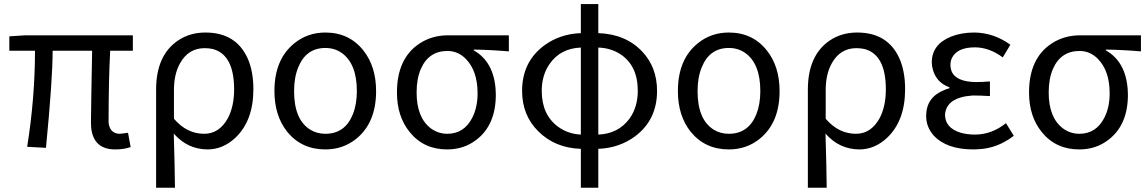

<svg xmlns="http://www.w3.org/2000/svg" viewBox="-20 -715 5590 935"><path d="M541 12.7Q434.6 12.7 423.8 -94.7Q422.9 -108.4 422.9 -122.1Q422.9 -148.4 424.8 -258.8Q427.7 -404.3 428.7 -467.8H236.3Q236.3 -328.1 204.1 2Q204.1 3.9 204.1 4.9L112.3 0Q150.4 -239.3 150.4 -467.8H25.4V-538.1L102.5 -543H627V-467.8H516.6Q508.8 -326.2 508.8 -116.2Q515.6 -66.4 559.6 -63.5Q569.3 -63.5 603.5 -68.4L616.2 1Q584 12.7 541 12.7Z M740.2 199.2V-278.3Q740.2 -445.3 846.7 -517.6Q904.3 -556.6 980.5 -556.6Q1129.9 -556.6 1186.5 -429.7Q1213.9 -367.2 1213.9 -280.3Q1213.9 -127 1126 -43.9Q1065.4 12.7 990.2 12.7Q892.6 11.7 826.2 -64.5Q831.1 95.7 832 199.2ZM974.6 -63.5Q1047.9 -63.5 1089.8 -139.6Q1120.1 -197.3 1120.1 -279.3Q1120.1 -450.2 1014.6 -476.6Q996.1 -480.5 976.6 -480.5Q897.5 -480.5 856.4 -406.2Q827.1 -353.5 827.1 -276.4V-136.7Q889.6 -63.5 974.6 -63.5Z M1564.5 12.7Q1448.2 12.7 1377.9 -74.2Q1316.4 -152.3 1316.4 -271.5Q1316.4 -425.8 1413.1 -503.9Q1477.5 -556.6 1564.5 -556.6Q1680.7 -556.6 1750 -468.8Q1811.5 -390.6 1811.5 -271.5Q1811.5 -117.2 1714.8 -39.1Q1650.4 12.7 1564.5 12.7ZM1564.5 -63.5Q1660.2 -63.5 1698.2 -158.2Q1717.8 -207 1717.8 -271.5Q1717.8 -404.3 1644.5 -457Q1609.4 -481.4 1564.5 -481.4Q1470.7 -481.4 1432.6 -387.7Q1412.1 -337.9 1412.1 -271.5Q1412.1 -132.8 1490.2 -84Q1522.5 -63.5 1564.5 -63.5Z M2157.2 12.7Q2043.9 12.7 1975.6 -71.3Q1913.1 -147.5 1913.1 -264.6Q1913.1 -429.7 2021.5 -502Q2083 -543 2161.1 -543H2458V-464.8Q2364.3 -472.7 2287.1 -473.6V-469.7Q2383.8 -415 2393.6 -279.3Q2394.5 -266.6 2394.5 -253.9Q2394.5 -106.4 2299.8 -34.2Q2239.3 12.7 2157.2 12.7ZM2158.2 -63.5Q2239.3 -63.5 2279.3 -140.6Q2305.7 -191.4 2305.7 -260.7Q2305.7 -370.1 2248 -428.7Q2210 -466.8 2159.2 -466.8Q2067.4 -466.8 2029.3 -378.9Q2008.8 -331.1 2008.8 -264.6Q2008.8 -142.6 2078.1 -89.8Q2114.3 -63.5 2158.2 -63.5Z M2893.6 -483.4V-59.6Q2991.2 -63.5 3045.9 -137.7Q3085.9 -194.3 3085.9 -272.5Q3085.9 -397.5 2998 -453.1Q2952.1 -481.4 2893.6 -483.4ZM2808.6 -59.6V-483.4Q2709 -479.5 2656.2 -403.3Q2618.2 -348.6 2618.2 -272.5Q2618.2 -155.3 2699.2 -96.7Q2747.1 -62.5 2808.6 -59.6ZM2893.6 -695.3V-553.7Q3028.3 -548.8 3108.4 -462.9Q3179.7 -386.7 3179.7 -272.5Q3179.7 -130.9 3072.3 -50.8Q2995.1 5.9 2893.6 9.8V199.2H2808.6V9.8Q2682.6 5.9 2600.6 -76.2Q2522.5 -154.3 2522.5 -272.5Q2522.5 -414.1 2630.9 -494.1Q2707 -549.8 2808.6 -553.7V-695.3Z M3529.3 12.7Q3413.1 12.7 3342.8 -74.2Q3281.2 -152.3 3281.2 -271.5Q3281.2 -425.8 3377.9 -503.9Q3442.4 -556.6 3529.3 -556.6Q3645.5 -556.6 3714.8 -468.8Q3776.4 -390.6 3776.4 -271.5Q3776.4 -117.2 3679.7 -39.1Q3615.2 12.7 3529.3 12.7ZM3529.3 -63.5Q3625 -63.5 3663.1 -158.2Q3682.6 -207 3682.6 -271.5Q3682.6 -404.3 3609.4 -457Q3574.2 -481.4 3529.3 -481.4Q3435.5 -481.4 3397.5 -387.7Q3377 -337.9 3377 -271.5Q3377 -132.8 3455.1 -84Q3487.3 -63.5 3529.3 -63.5Z M3914.1 199.2V-278.3Q3914.1 -445.3 4020.5 -517.6Q4078.1 -556.6 4154.3 -556.6Q4303.7 -556.6 4360.4 -429.7Q4387.7 -367.2 4387.7 -280.3Q4387.7 -127 4299.8 -43.9Q4239.3 12.7 4164.1 12.7Q4066.4 11.7 4000 -64.5Q4004.9 95.7 4005.9 199.2ZM4148.4 -63.5Q4221.7 -63.5 4263.7 -139.6Q4293.9 -197.3 4293.9 -279.3Q4293.9 -450.2 4188.5 -476.6Q4169.9 -480.5 4150.4 -480.5Q4071.3 -480.5 4030.3 -406.2Q4001 -353.5 4001 -276.4V-136.7Q4063.5 -63.5 4148.4 -63.5Z M4720.7 12.7Q4588.9 12.7 4526.4 -55.7Q4490.2 -96.7 4490.2 -150.4Q4490.2 -241.2 4578.1 -276.4Q4590.8 -282.2 4603.5 -285.2V-290Q4542 -311.5 4523.4 -374Q4517.6 -392.6 4517.6 -411.1Q4517.6 -499 4612.3 -537.1Q4662.1 -556.6 4724.6 -556.6Q4819.3 -555.7 4900.4 -497.1L4863.3 -435.5Q4796.9 -484.4 4727.5 -484.4Q4643.6 -484.4 4617.2 -435.5Q4608.4 -418.9 4608.4 -399.4Q4608.4 -334 4687.5 -319.3Q4709 -315.4 4733.4 -315.4Q4761.7 -315.4 4800.8 -318.4V-247.1Q4753.9 -250 4716.8 -250Q4588.9 -241.2 4582 -157.2Q4582 -92.8 4656.2 -69.3Q4688.5 -59.6 4729.5 -59.6Q4810.5 -60.5 4878.9 -115.2L4917 -53.7Q4836.9 7.8 4744.1 11.7Q4732.4 12.7 4720.7 12.7Z M5235.4 12.7Q5122.1 12.7 5053.7 -71.3Q4991.2 -147.5 4991.2 -264.6Q4991.2 -429.7 5099.6 -502Q5161.1 -543 5239.3 -543H5536.1V-464.8Q5442.4 -472.7 5365.2 -473.6V-469.7Q5461.9 -415 5471.7 -279.3Q5472.7 -266.6 5472.7 -253.9Q5472.7 -106.4 5377.9 -34.2Q5317.4 12.7 5235.4 12.7ZM5236.3 -63.5Q5317.4 -63.5 5357.4 -140.6Q5383.8 -191.4 5383.8 -260.7Q5383.8 -370.1 5326.2 -428.7Q5288.1 -466.8 5237.3 -466.8Q5145.5 -466.8 5107.4 -378.9Q5086.9 -331.1 5086.9 -264.6Q5086.9 -142.6 5156.2 -89.8Q5192.4 -63.5 5236.3 -63.5Z"/></svg>

Font: Taipei Sans TC Beta
Style: Regular
Weight: 400
Designer: JT Foundry
Foundry: JT Foundry
Version: Version 1.000